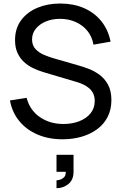

<svg xmlns="http://www.w3.org/2000/svg" viewBox="-20 -754 670 1060"><path d="M325.5 15Q249 15 187.8 -11Q126.5 -37 86.8 -85.2Q47 -133.5 35 -199.5L127 -214Q144.5 -146 199.8 -107.8Q255 -69.5 330 -69.5Q378.5 -69.5 417.8 -84.8Q457 -100 480 -128.5Q503 -157 503 -196Q503 -220 494.8 -237.2Q486.5 -254.5 472.2 -266.8Q458 -279 440 -287.5Q422 -296 402.5 -301.5L219 -356Q189 -365 161 -378.8Q133 -392.5 111 -413.2Q89 -434 76 -463.2Q63 -492.5 63 -532.5Q63 -596.5 96.2 -641.8Q129.5 -687 186 -710.8Q242.5 -734.5 312 -734.5Q313.5 -734.5 315 -734.5Q387.5 -734 444.8 -708.8Q502 -683.5 539.8 -636.5Q577.5 -589.5 590.5 -524L496 -507.5Q488.5 -551.5 462.8 -583.2Q437 -615 398.5 -632.2Q360 -649.5 314 -650Q312.5 -650 311 -650Q269 -650 234 -635.8Q199 -621.5 178 -595.8Q157 -570 157 -536.5Q157 -503.5 176 -483.2Q195 -463 222.8 -451.2Q250.5 -439.5 277 -432L414 -392.5Q437.5 -386 468.2 -374.5Q499 -363 528 -342.2Q557 -321.5 576 -287.2Q595 -253 595 -201Q595 -149 574.2 -108.5Q553.5 -68 516.5 -40.8Q479.5 -13.5 430.5 0.8Q381.5 15 325.5 15ZM292 285V241.5Q298.5 241.5 311 238Q323.5 234.5 333.2 225Q343 215.5 343 198Q343 196.5 343 194.5H292V100.5H386V194.5Q386 238.5 357.8 261.8Q329.5 285 292 285Z"/></svg>

Font: Cns Manrope Med
Style: Regular
Weight: 500
Designer: Mikhail Sharanda
Foundry: Mikhail Sharanda
Version: Version 4.504